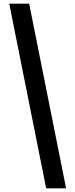

<svg xmlns="http://www.w3.org/2000/svg" viewBox="-20 -820 408 1040"><path d="M338 200H230L30 -800H138Z"/></svg>

Font: Big Shoulders Display Thin
Style: Bold
Weight: 700
Version: Version 2.002